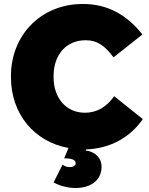

<svg xmlns="http://www.w3.org/2000/svg" viewBox="-20 -734 749 964"><path d="M359 210C427 210 490 178 490 102C490 62 460 27 410 22L413 16C531 12 632 -42 697 -136L553 -251C515 -196 465 -168 407 -168H406C313 -168 249 -241 249 -346V-352C249 -460 313 -532 410 -532H411C466 -532 506 -506 550 -446L695 -561C614 -663 517 -714 396 -714H395C188 -714 35 -560 35 -352V-346C35 -162 152 -22 324 9L302 61C351 61 360 73 360 86C360 95 350 105 330 105C314 105 302 99 294 93L249 182C280 199 321 210 359 210Z"/></svg>

Font: Fixel Display Black
Style: Regular
Weight: 900
Designer: AlfaBravo + MacPaw
Foundry: Kyrylo Tkachov, Marchela Mozhyna, Serhii Makarenko, Maria Weinstein, Zakhar Kryvoshyya
Version: Version 1.211